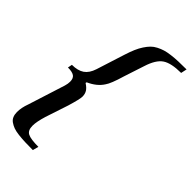

<svg xmlns="http://www.w3.org/2000/svg" viewBox="-270 -799 1025 1025"><g transform="rotate(45 242.0 -286.5)"><path d="M208 155.8Q172.4 155.8 147.9 154.8Q123.5 153.8 98.4 150.9Q73.2 147.9 57.6 142.1Q42 136.2 29.1 127.2Q16.1 118.2 10.3 104.2Q4.4 90.3 4.4 71.8Q4.4 38.6 18.6 0.5L85.4 -209.5Q90.8 -228 90.8 -243.2Q90.8 -268.1 76.4 -278.3Q62 -288.6 28.8 -288.6L33.7 -313.5Q77.6 -313.5 103.8 -331.3Q129.9 -349.1 143.1 -390.1L194.3 -550.8Q204.1 -581.5 214.1 -605Q224.1 -628.4 236.6 -647.2Q249 -666 261.5 -678.7Q273.9 -691.4 292 -700.7Q310.1 -710 327.6 -715.3Q345.2 -720.7 371.1 -723.9Q397 -727.1 422.1 -728Q447.3 -729 483.9 -729L476.6 -695.3Q402.3 -695.3 367.4 -671.9Q332.5 -648.4 311.5 -581.5L273.9 -466.8Q251.5 -390.6 234.4 -367.2Q209 -327.1 155.3 -303.2L153.8 -296.9Q175.8 -282.7 184.8 -268.1Q193.8 -253.4 193.8 -232.9Q193.8 -214.8 173.3 -146.5L130.4 -16.6Q114.7 34.7 114.7 64.9Q114.7 100.1 136.7 111.3Q158.7 122.6 216.8 122.6Z"/></g></svg>

Font: Elstob 8pt
Style: Bold Italic
Weight: 700
Italic angle: -20°
Designer: Peter S. Baker
Version: Version 1.015